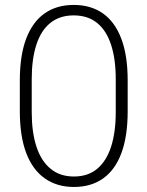

<svg xmlns="http://www.w3.org/2000/svg" viewBox="-20 -741 592 771"><path d="M492.7 -294.4Q492.7 -193.8 467.5 -126.2Q442.4 -58.6 394 -24.4Q345.7 9.8 276.9 9.8Q209 9.8 160.2 -24.4Q111.3 -58.6 85.4 -126.2Q59.6 -193.8 59.6 -294.4V-418Q59.6 -518.6 85.2 -585.9Q110.8 -653.3 159.2 -687.3Q207.5 -721.2 275.9 -721.2Q344.7 -721.2 393.1 -687.3Q441.4 -653.3 467 -585.9Q492.7 -518.6 492.7 -418ZM444.8 -422.9Q444.8 -503.9 426 -561.3Q407.2 -618.7 369.9 -648.9Q332.5 -679.2 275.9 -679.2Q219.7 -679.2 182.1 -648.9Q144.5 -618.7 126 -561.3Q107.4 -503.9 107.4 -422.9V-290.5Q107.4 -210.4 126.2 -152.6Q145 -94.7 182.9 -63.5Q220.7 -32.2 276.9 -32.2Q333.5 -32.2 370.6 -63.5Q407.7 -94.7 426.3 -152.6Q444.8 -210.4 444.8 -290.5Z"/></svg>

Font: Heebo ExtraLight
Style: Regular
Weight: 250
Designer: Oded Ezer
Foundry: Ezer Type House
Version: Version 3.100